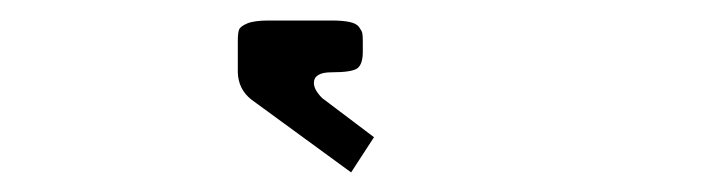

<svg xmlns="http://www.w3.org/2000/svg" viewBox="-20 -812 707 192"><path d="M217.8 -771Q217.8 -778.8 219 -782.2Q220.2 -785.6 227.3 -788.6Q234.4 -791.5 249 -791.5H311.5Q322.8 -791.5 329.6 -790Q336.4 -788.6 339.1 -784.9Q341.8 -781.2 342.3 -778.8Q342.8 -776.4 342.8 -771V-760.3Q342.8 -748 337.6 -743.9Q332.5 -739.7 311.5 -739.7Q293.9 -739.7 293.9 -729Q293.9 -722.2 302.2 -713.9L354 -674.8L331.1 -639.6L231.4 -712.4Q218.3 -722.7 217.8 -739.7Z"/></svg>

Font: Gputeks
Style: Bold
Weight: 600
Width: 8
Version: Version 0.9